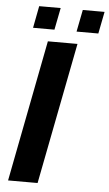

<svg xmlns="http://www.w3.org/2000/svg" viewBox="-58 -892 528 930"><g transform="rotate(5 206.0 -427.0)"><path d="M294.9 -688 161.1 0H17.6L150.9 -688ZM412.1 -854 391.1 -747.1H285.2L306.2 -854ZM198.7 -854 177.7 -747.1H73.7L94.2 -854Z"/></g></svg>

Font: Arimo
Style: Italic
Weight: 400
Italic angle: -12°
Designer: Steve Matteson
Foundry: Monotype Imaging Inc.
Version: Version 1.33